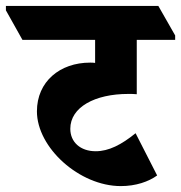

<svg xmlns="http://www.w3.org/2000/svg" viewBox="-90 -647 613 650"><path d="M319 -17C370 -17 413 -32 442 -53L369 -196C321 -157 278 -135 234 -135C182 -135 148 -166 148 -211C148 -284 231 -329 344 -329C353 -329 366 -329 373 -328V-512H503V-527L446 -627H-70V-612L-14 -512H232V-434C226 -435 221 -435 215 -435C113 -435 35 -371 35 -270C35 -147 179 -17 319 -17Z"/></svg>

Font: Noto Serif Devanagari Condensed Black
Style: Regular
Weight: 900
Width: 3
Designer: Universal Thirst, Indian Type Foundry and the Monotype Design Team
Foundry: Monotype Imaging Inc.
Version: Version 2.004